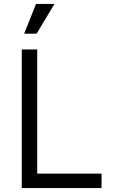

<svg xmlns="http://www.w3.org/2000/svg" viewBox="-20 -950 583 970"><path d="M90 -700H168V0H90ZM153 -73H493V0H153ZM162 -930H255L165 -780H102Z"/></svg>

Font: Uncut Sans VF
Style: Regular
Weight: 400
Designer: Kasper Nordkvist
Foundry: Uncut Type
Version: Version 1.100;FEAKit 1.0